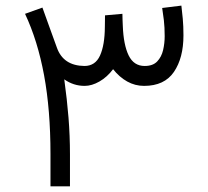

<svg xmlns="http://www.w3.org/2000/svg" viewBox="-20 -654 729 674"><path d="M157.2 -113.8Q157.2 -267.6 134.8 -389.4Q112.3 -511.2 67.9 -605.5L128.9 -627.4Q141.6 -591.8 154.3 -556.9Q167 -522 179.7 -486.8Q202.1 -423.3 276.4 -422.4Q314.5 -422.4 331.1 -459Q347.7 -495.6 348.1 -559.6Q348.1 -569.8 348.4 -579.8Q348.6 -589.8 348.6 -600.1L409.7 -605.5Q409.7 -594.2 410.2 -583.7Q410.6 -573.2 411.1 -563Q413.6 -496.6 431.6 -459.5Q449.7 -422.4 487.8 -422.4Q516.6 -422.4 531.7 -438.2Q546.9 -454.1 552.5 -478Q558.1 -502 558.1 -526.9Q558.1 -558.6 555.2 -583.3Q552.2 -607.9 549.3 -626L616.7 -634.3Q619.1 -614.3 621.6 -588.4Q624 -562.5 624 -529.8Q624 -450.7 590.6 -401.6Q557.1 -352.5 485.8 -352.5Q454.1 -352.5 426.5 -367.9Q398.9 -383.3 377 -411.1Q356 -383.3 329.1 -367.9Q302.2 -352.5 277.3 -352.5Q237.8 -352.5 205.6 -375.5Q215.3 -305.2 220.5 -241Q225.6 -176.8 225.6 -112.3V0H157.2Z"/></svg>

Font: Vazir Light WOL-UI
Style: Light-WOL-UI
Weight: 300
Designer: Saber Rastikerdar
Foundry: Saber Rastikerdar
Version: Version 30.1.0